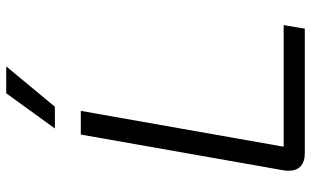

<svg xmlns="http://www.w3.org/2000/svg" viewBox="-206 -766 973 600"><g transform="rotate(-90 280.0 -466.5)"><path d="M46 -50Q46 -60 47 -65L159 -700H233L121 -66H501L490 0H101Q74 0 60 -13Q46 -26 46 -50ZM288 -933H372L246 -781H178Z"/></g></svg>

Font: Bai Jamjuree
Style: Italic
Weight: 400
Italic angle: -10°
Version: Version 1.000; ttfautohint (v1.6)